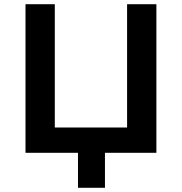

<svg xmlns="http://www.w3.org/2000/svg" viewBox="-20 -725 863 911"><path d="M350 166V0H101V-705H240V-120H583V-705H722V0H478V166Z"/></svg>

Font: Nunito Sans 6pt
Style: Bold
Weight: 700
Version: Version 3.101;gftools[0.9.27]